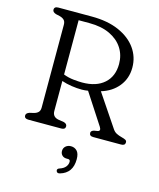

<svg xmlns="http://www.w3.org/2000/svg" viewBox="-138 -797 959 1158"><g transform="rotate(15 342.0 -217.5)"><path d="M605 -465.5Q605 -397.5 565.2 -348.2Q525.5 -299 458.5 -279L594.5 -77Q604.5 -62.5 618.5 -55.5Q632.5 -48.5 648 -44.5Q669.5 -39 677 -34.2Q684.5 -29.5 684.5 -20Q684.5 0 659.5 0H485.5Q461 0 461 -20Q461 -33 479.5 -38.5L500.5 -42Q523 -46 508 -70L383 -262Q374 -260.5 364.5 -259.5Q355 -258.5 344.5 -258.5Q314 -258.5 280.5 -263.5Q247 -268.5 218 -278.5V-91.5Q218 -54 256 -47L291 -41.5Q311 -35.5 311 -20Q311 0 286 0H80.5Q55 0 55 -20Q55 -35 77 -42L101 -47.5Q119 -52 129 -62Q139 -72 139 -91.5V-608.5Q139 -628 129 -638Q119 -648 101 -652.5L77 -658Q55 -665 55 -680Q55 -700 80.5 -700H288.5Q388.5 -700 459.2 -668.8Q530 -637.5 567.5 -584.5Q605 -531.5 605 -465.5ZM218 -658V-319Q249 -307 281.2 -303.8Q313.5 -300.5 335.5 -300.5Q423 -300.5 472.5 -344.5Q522 -388.5 522 -466Q522 -521.5 494 -564.8Q466 -608 413.2 -633Q360.5 -658 286 -658ZM364.5 167Q346 167 335.5 156.2Q325 145.5 325 129.5Q325 111 338.2 99.5Q351.5 88 371 88Q393.5 88 408.8 103.8Q424 119.5 424 155.5Q424 241.5 348.5 263.5Q330.5 269 325.5 254.5Q321.5 240.5 338.5 235.5Q363 227.5 374.8 212.8Q386.5 198 386.5 181Q386.5 167 373 167Z"/></g></svg>

Font: Fraunces 9pt SuperSoft Light
Style: Regular
Weight: 300
Version: Version 1.000;[b76b70a41]